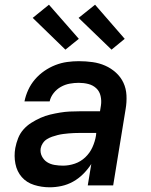

<svg xmlns="http://www.w3.org/2000/svg" viewBox="-20 -788 640 816"><path d="M191 8Q157 8 125 -2Q93 -12 72.5 -35.5Q52 -59 45.5 -92Q39 -125 45 -159Q49 -180 57 -200.5Q65 -221 79.5 -237.5Q94 -254 113 -266Q132 -278 152 -287Q172 -296 193 -301Q214 -306 235 -309.5Q256 -313 276.5 -314Q297 -315 318 -315H405L409 -340Q412 -360 407.5 -380Q403 -400 389 -413Q375 -426 355.5 -431Q336 -436 315 -436Q296 -436 276.5 -432.5Q257 -429 239 -419Q221 -409 208 -392.5Q195 -376 191 -357H84Q89 -382 100 -406Q111 -430 128.5 -450.5Q146 -471 168.5 -486.5Q191 -502 215.5 -511.5Q240 -521 265 -524.5Q290 -528 315 -528Q345 -528 373.5 -524Q402 -520 427 -509Q452 -498 472.5 -479.5Q493 -461 504.5 -436.5Q516 -412 517.5 -383Q519 -354 514 -325L461 0H353L368 -91Q368 -91 368 -91Q368 -91 368 -91Q368 -91 368 -91Q368 -91 368 -91Q353 -68 333.5 -48.5Q314 -29 290.5 -16Q267 -3 241.5 2.5Q216 8 191 8ZM248 -84Q273 -84 298 -92.5Q323 -101 342.5 -119.5Q362 -138 373 -162.5Q384 -187 388 -212L389 -223H318Q306 -223 294.5 -222.5Q283 -222 271.5 -221Q260 -220 248.5 -218.5Q237 -217 225 -214Q213 -211 201.5 -207Q190 -203 179.5 -196.5Q169 -190 162 -179.5Q155 -169 153 -158Q150 -140 158 -124Q166 -108 180 -99Q194 -90 212 -87Q230 -84 248 -84ZM454 -577 314 -712 384 -768 510 -623ZM258 -577 119 -712 188 -768 315 -623Z"/></svg>

Font: Iosevka SS04 SmBd Ex Obl
Style: Regular
Weight: 600
Width: 7
Italic angle: -9°
Monospace: yes
Designer: Belleve Invis
Foundry: Belleve Invis
Version: Version 19.0.0; ttfautohint (v1.8.4)